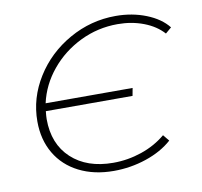

<svg xmlns="http://www.w3.org/2000/svg" viewBox="-65 -591 697 663"><g transform="rotate(-10 284.0 -260.0)"><path d="M52 -211Q52 -293 97 -365Q142 -437 218 -480Q294 -523 381 -523Q439 -523 488 -503.5Q537 -484 563 -451L542 -433Q516 -462 474 -478Q432 -494 383 -494Q313 -494 251.5 -464Q190 -434 147.5 -382.5Q105 -331 91 -268H396L391 -241H87Q85 -223 85 -213Q85 -126 139.5 -75.5Q194 -25 286 -25Q337 -25 385.5 -41.5Q434 -58 471 -89L489 -67Q452 -34 397 -15.5Q342 3 283 3Q214 3 161.5 -23.5Q109 -50 80.5 -98.5Q52 -147 52 -211Z"/></g></svg>

Font: Montserrat Alternates ExLight
Style: Italic
Weight: 275
Italic angle: -11.3°
Designer: Julieta Ulanovsky
Foundry: Julieta Ulanovsky
Version: Version 7.200